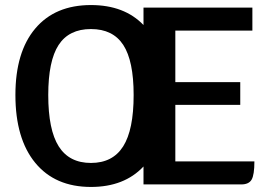

<svg xmlns="http://www.w3.org/2000/svg" viewBox="-20 -730 1075 760"><path d="M987 -91Q987 -38 976 -19Q965 0 935 0H548V-71Q472 10 340 10Q198 10 119.5 -85.5Q41 -181 41 -354Q41 -524 119.5 -617Q198 -710 340 -710Q472 -710 548 -631V-700H979V-609H674V-405H931V-315H674V-91ZM509 -354Q509 -489 468 -552Q427 -615 340 -615Q253 -615 212 -552Q171 -489 171 -354Q171 -216 212.5 -150.5Q254 -85 340 -85Q426 -85 467.5 -150.5Q509 -216 509 -354Z"/></svg>

Font: Krub SemiBold
Style: Regular
Weight: 600
Version: Version 1.000; ttfautohint (v1.6)